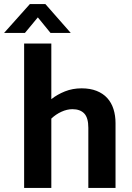

<svg xmlns="http://www.w3.org/2000/svg" viewBox="-56 -919 647 939"><path d="M195 0H62V-706H195V-434Q224 -457 261.5 -472Q299 -487 343 -487Q385 -487 416.5 -474.5Q448 -462 468.5 -439.5Q489 -417 499 -385.5Q509 -354 509 -317V0H376V-294Q376 -343 356 -364Q336 -385 298 -385Q272 -385 244.5 -372.5Q217 -360 195 -339ZM290 -758H191L129 -834L66 -758H-36L90 -899H166Z"/></svg>

Font: Mukta Malar
Style: Bold
Weight: 700
Designer: Aadarsh Rajan, Girish Dalvi, Yashodeep Gholap
Foundry: Ek Type
Version: Version 2.538;PS 1.000;hotconv 16.6.51;makeotf.lib2.5.65220;